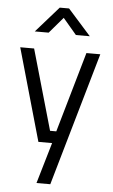

<svg xmlns="http://www.w3.org/2000/svg" viewBox="-62 -773 608 1036"><g transform="rotate(5 241.5 -255.0)"><path d="M176.2 222 241.4 0H167.1L25 -500H100.2L224.6 -65H258.4L383.5 -500H458.7L251 222ZM95.8 -592 218.8 -731.6H269.3L393.7 -592H318.5L245 -678.7L170.9 -592Z"/></g></svg>

Font: Titillium Web
Style: Bold
Weight: 700
Designer: Mohamed Gaber, Accademia di Belle Arti di Urbino
Foundry: Kief Type Foundry, Accademia di Belle Arti di Urbino
Version: Version 3.000